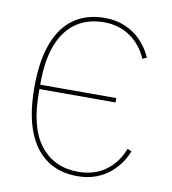

<svg xmlns="http://www.w3.org/2000/svg" viewBox="-81 -781 772 863"><g transform="rotate(10 305.0 -349.0)"><path d="M329 12Q247 12 189 -28.5Q131 -69 100.5 -149Q70 -229 70 -349Q70 -469 100.5 -549.5Q131 -630 189 -670Q247 -710 329 -710Q380 -710 422 -692Q464 -674 495 -642Q526 -610 545 -567L526 -558Q499 -620 448 -655Q397 -690 329 -690Q256 -690 203.5 -655Q151 -620 122.5 -549Q94 -478 94 -370V-360L88 -364H441V-344H86L94 -349V-328Q94 -167 157 -87.5Q220 -8 329 -8Q403 -8 454.5 -45.5Q506 -83 531 -148L550 -140Q523 -72 466 -30Q409 12 329 12Z"/></g></svg>

Font: IBM Plex Sans Thin
Style: Regular
Weight: 250
Designer: Mike Abbink, Paul van der Laan, Pieter van Rosmalen
Foundry: Bold Monday
Version: Version 3.201